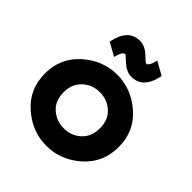

<svg xmlns="http://www.w3.org/2000/svg" viewBox="-209 -912 1063 1063"><g transform="rotate(45 323.0 -380.0)"><path d="M423.8 -758.3 501 -715.3Q477.5 -593.3 385.3 -593.3Q347.7 -593.3 312.5 -625L281.2 -653.3Q275.9 -658.2 272.5 -658.2Q253.4 -658.2 240.2 -603.5L163.1 -646.5Q186.5 -768.6 278.8 -768.6Q316.4 -768.6 351.6 -736.8L382.8 -708.5Q388.2 -703.6 391.6 -703.6Q410.6 -703.6 423.8 -758.3ZM322.8 9.8Q210.9 9.8 122.1 -68.8Q34.2 -146 34.2 -268.6Q34.2 -390.1 122.6 -468.8Q210.9 -546.9 322.8 -546.9Q434.6 -546.9 523.4 -468.3Q611.3 -391.1 611.3 -268.6Q611.3 -147 522.9 -68.4Q434.1 9.8 322.8 9.8ZM322.8 -127Q382.8 -127 424.3 -166.5Q464.4 -204.6 464.4 -268.6Q464.4 -334.5 423.8 -371.6Q382.3 -410.2 322.8 -410.2Q262.2 -410.2 221.2 -370.6Q180.7 -332 180.7 -268.6Q180.7 -202.6 221.2 -165.5Q263.7 -127 322.8 -127Z"/></g></svg>

Font: New Shape
Style: Bold
Weight: 700
Designer: Wojciech Kalinowski "wmk69" (wmk69@o2.pl)
Foundry: Wojciech Kalinowski "wmk69" (wmk69@o2.pl)
Version: Version 2.1.1; 2021-05-14